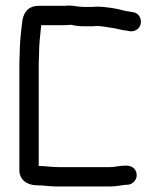

<svg xmlns="http://www.w3.org/2000/svg" viewBox="-20 -652 579 694"><path d="M228 -632C222 -631 216 -631 210 -631H120C85 -631 67 -611 61 -579C56 -538 51 -498 51 -452C50 -438 50 -423 50 -407V-37C50 -3 77 18 115 18C124 18 131 18 138 19L162 21C171 22 181 22 191 22H379C398 22 416 18 433 16H441C459 15 476 -2 474 -22C472 -45 452 -56 427 -53C410 -53 396 -48 379 -48H190C165 -48 146 -52 120 -52V-407C120 -422 120 -437 121 -450C121 -491 125 -524 129 -561H210C217 -561 224 -561 231 -562H239C251 -559 267 -557 282 -557H304C313 -557 322 -557 330 -558C344 -558 368 -554 379 -552C400 -550 417 -543 439 -541L450 -539C459 -538 468 -540 476 -546C500 -564 490 -606 459 -608L449 -610L431 -613C403 -621 363 -628 328 -628C320 -627 312 -627 304 -627H282C261 -627 249 -632 228 -632Z"/></svg>

Font: Electronic
Style: Bd
Weight: 700
Version: Version 1.011